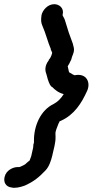

<svg xmlns="http://www.w3.org/2000/svg" viewBox="-52 -718 442 916"><path d="M146 -645C143 -624 143 -610 151 -593C165 -563 177 -514 191 -483L190 -481C192 -478 195 -473 197 -466C194 -451 186 -437 181 -433V-431C158 -401 164 -377 170 -362C186 -295 200 -304 198 -302C209 -291 225 -276 252 -269C239 -248 223 -232 204 -222C141 -192 110 -117 110 -49V-38L107 -27C107 -23 107 -19 106 -13L97 27C96 30 93 37 90 46V47L79 56C67 67 69 66 59 71C43 78 43 79 40 79H32C11 79 -23 94 -30 126C-36 150 -26 174 6 177L12 178H15C37 178 56 171 70 166L71 165C109 148 135 127 166 94C183 76 192 46 197 26L206 -13C207 -19 209 -23 210 -33C216 -62 211 -78 213 -88L217 -102C217 -102 219 -107 222 -115L227 -128L233 -140C233 -140 236 -140 239 -142C303 -171 337 -226 363 -283C382 -322 363 -371 304 -359C302 -359 294 -363 278 -373C275 -379 274 -393 271 -402C276 -409 281 -419 286 -430L287 -431L292 -448C295 -456 299 -465 300 -471C303 -485 299 -496 296 -507V-508C288 -530 283 -544 276 -563L257 -624C254 -633 248 -640 246 -647L247 -648C255 -681 229 -698 207 -698C174 -698 151 -668 146 -646Z"/></svg>

Font: Stray Cat
Style: ExBlkCnObl
Weight: 1000
Version: Version 1.0